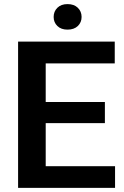

<svg xmlns="http://www.w3.org/2000/svg" viewBox="-20 -913 604 933"><path d="M539.1 -105.5V0H67.9V-710.9H537.6V-605H202.1V-417.5H489.7V-314.5H202.1V-105.5ZM240.7 -830.6Q240.7 -857.4 258.8 -875.2Q276.9 -893.1 308.1 -893.1Q339.8 -893.1 358.2 -875.2Q376.5 -857.4 376.5 -830.6Q376.5 -804.2 358.2 -786.6Q339.8 -769 308.1 -769Q276.9 -769 258.8 -786.6Q240.7 -804.2 240.7 -830.6Z"/></svg>

Font: Vazirmatn RD UI FD SemiBold
Style: Regular
Weight: 600
Designer: Saber Rastikerdar
Foundry: Saber Rastikerdar
Version: Version 33.003